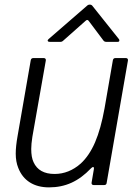

<svg xmlns="http://www.w3.org/2000/svg" viewBox="-20 -800 598 830"><path d="M59 -74Q48 -101 48 -136Q48 -167 56 -212L113 -540Q115 -549 124 -549H169Q174 -549 176.5 -546Q179 -543 178 -538L120 -209Q115 -177 115 -156Q115 -120 125 -99Q148 -48 216 -48Q278 -48 329 -93Q366 -127 391 -185Q416 -243 432 -332L468 -540Q470 -549 479 -549H524Q529 -549 531.5 -546Q534 -543 533 -538L441 -9Q440 0 430 0H385Q380 0 377.5 -3Q375 -6 376 -11L386 -70V-73Q386 -78 382 -78Q379 -78 373 -72Q333 -30 289 -10Q245 10 192 10Q143 10 109 -11.5Q75 -33 59 -74ZM195 -619Q188 -619 186.5 -623Q185 -627 190 -631L356 -775Q361 -780 368 -780Q376 -780 380 -774L494 -631Q496 -629 496 -625Q496 -619 488 -619H440Q431 -619 427 -625L364 -709Q358 -718 350 -710L253 -624Q248 -619 241 -619Z"/></svg>

Font: Open Sauce Two Light Italic
Style: Regular
Weight: 300
Italic angle: -10°
Designer: Alfredo Marco Pradil
Foundry: Creative Sauce Fz LLC
Version: Version 1.477